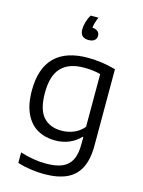

<svg xmlns="http://www.w3.org/2000/svg" viewBox="-149 -897 903 1212"><g transform="rotate(15 302.5 -291.0)"><path d="M87.5 204V135.5Q176.5 163 256 163Q321 163 361.5 145.8Q402 128.5 421.8 90Q441.5 51.5 441.5 -13V-60.5H437Q407.5 -28.5 365.8 -10.8Q324 7 273 7Q209.5 7 159.5 -20.8Q109.5 -48.5 80.5 -108.5Q51.5 -168.5 51.5 -260.5Q51.5 -405 124.5 -478Q197.5 -551 341.5 -551Q388 -551 435 -544.2Q482 -537.5 523.5 -525V-26Q523.5 64.5 494.5 121Q465.5 177.5 407.5 203.8Q349.5 230 260.5 230Q219 230 172.8 223.2Q126.5 216.5 87.5 204ZM441.5 -127V-471.5Q393 -484.5 334 -484.5Q234.5 -484.5 184.8 -432Q135 -379.5 135 -268Q135 -158 178 -110.5Q221 -63 297 -63Q339 -63 377 -78.8Q415 -94.5 441.5 -127ZM366 -701Q366 -682 352.5 -671Q339 -660 314 -660Q259 -660 259 -715.5Q259 -737 266.5 -763.2Q274 -789.5 287.5 -812.5H339Q322 -775 318 -742Q341.5 -740.5 353.8 -729.5Q366 -718.5 366 -701Z"/></g></svg>

Font: Encode Sans Semi Expanded
Style: Regular
Weight: 400
Width: 6
Designer: Multiple Designers
Foundry: Impallari Type
Version: Version 2.000